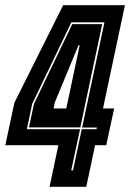

<svg xmlns="http://www.w3.org/2000/svg" viewBox="-36 -720 501 740"><path d="M155 0 189 -160.5H-15.5L19.5 -324L207.5 -700H445.5L361 -302H404L373.5 -160.5H330.5L296.5 0ZM238.5 -63.5H245.5L279 -222H336L337.5 -228.5H280.5L366.5 -634H239L88 -319.5L67.5 -222H272.5ZM75.5 -229 95 -319.5 242.5 -627H358L273.5 -229ZM170.5 -302H219.5L271 -545.5H266.5L175 -324.5Z"/></svg>

Font: Tourney Condensed ExtraBold
Style: Italic
Weight: 800
Width: 3
Italic angle: -12°
Designer: Tyler Finck
Foundry: Etcetera Type Co
Version: Version 1.010; ttfautohint (v1.8.3)